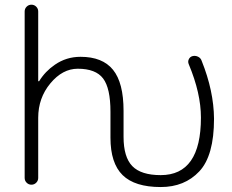

<svg xmlns="http://www.w3.org/2000/svg" viewBox="-20 -793 971 802"><path d="M139.6 -49.8Q139.6 -38.1 131.3 -29.8Q123 -21.5 111.3 -21.5Q99.6 -21.5 91.3 -29.8Q83 -38.1 83 -49.8V-745.1Q83 -756.8 91.3 -765.1Q99.6 -773.4 111.3 -773.4Q123 -773.4 131.3 -765.1Q139.6 -756.8 139.6 -745.1V-455.1Q139.6 -454.1 141.1 -453.6Q142.6 -453.1 143.6 -454.1Q168.9 -495.1 209 -522.5Q256.8 -555.7 316.4 -555.7Q408.2 -555.7 452.1 -501.5Q496.1 -447.3 496.1 -330.1V-221.7Q496.1 -136.7 532.7 -99.1Q569.3 -61.5 651.4 -61.5Q819.3 -61.5 819.3 -301.8Q819.3 -403.3 768.6 -524.4Q763.7 -535.2 768.6 -545.4Q773.4 -555.7 784.2 -558.6Q795.9 -561.5 807.1 -556.2Q818.4 -550.8 822.3 -539.1Q873 -413.1 874 -296.9Q874 -142.6 812.5 -77.1Q751 -11.7 651.4 -11.7Q543 -11.7 492.2 -61.5Q441.4 -111.3 441.4 -217.8V-326.2Q441.4 -424.8 410.6 -465.3Q379.9 -505.9 304.7 -505.9Q241.2 -505.9 190.4 -444.8Q139.6 -383.8 139.6 -300.8Z"/></svg>

Font: Gen Jyuu Gothic Light
Style: Regular
Weight: 200
Designer: [Source Han Sans]
Ryoko NISHIZUKA  (kana & ideographs); Paul D. Hunt (Latin, Greek & Cyrillic); Wenlong ZHANG  (bopomofo
Version: Version 1.002.20150607